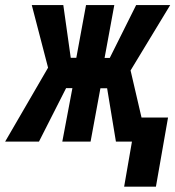

<svg xmlns="http://www.w3.org/2000/svg" viewBox="-59 -548 679 743"><path d="M355.5 -206.5 389.6 0H510.3L446.3 -275.4L599.6 -528.3H467.8L365.7 -323.7H345.7L383.3 -528.3H273.9L236.3 -324.2H214.8L186 -528.3H64L127 -286.1L-39.1 0H91.8L196.8 -207H221.2L182.1 0H291.5L329.6 -206.5ZM544.4 174.3 591.3 -93.3H467.8L421.4 174.3Z"/></svg>

Font: Roboto Mono SemiBold
Style: Italic
Weight: 600
Italic angle: -10°
Monospace: yes
Designer: Google
Version: Version 3.000